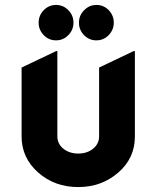

<svg xmlns="http://www.w3.org/2000/svg" viewBox="-20 -756 641 786"><path d="M303.2 -663.1Q303.2 -692.9 324.2 -713.9Q345.2 -735.8 374.8 -735.8Q404.3 -735.8 425 -714.4Q445.8 -692.9 445.8 -663.3Q445.8 -633.8 425 -612.3Q404.3 -590.8 374.5 -590.8Q344.7 -590.8 324 -612.3Q303.2 -633.8 303.2 -663.1ZM209.5 -590.8Q179.7 -590.8 158.9 -612.3Q138.2 -633.8 138.2 -663.1Q138.2 -692.9 158.7 -713.9Q179.7 -735.8 209.2 -735.8Q238.8 -735.8 259.8 -714.4Q280.8 -692.9 280.8 -663.3Q280.8 -633.8 259.8 -612.3Q238.8 -590.8 209.5 -590.8ZM300.3 9.8Q203.6 9.8 136.2 -49.8Q68.4 -109.9 68.4 -197.3V-479.5L210 -546.9H214.8V-198.2Q214.8 -167 239.5 -147.2Q264.2 -127.4 300.5 -127.4Q336.9 -127.4 361.3 -147.5Q385.7 -167.5 385.7 -197.8V-479.5L527.3 -546.9H532.2V-196.8Q532.2 -108.4 463.9 -49.3Q395.5 9.8 300.3 9.8Z"/></svg>

Font: Nova Round
Style: Bold
Weight: 700
Designer: Wojciech Kalinowski "wmk69" (wmk69@o2.pl)
Foundry: Wojciech Kalinowski "wmk69" (wmk69@o2.pl)
Version: Version 3.1.0; 2021-05-23